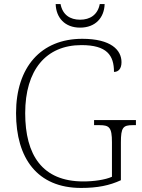

<svg xmlns="http://www.w3.org/2000/svg" viewBox="-20 -915 699 945"><path d="M374 -779C450 -779 493 -828 495 -895H471C461 -842 423 -818 374 -818C325 -818 288 -842 278 -895H254C256 -828 299 -779 374 -779ZM379 10C460 10 519 -2 575 -28V-214C575 -288 586 -299 633 -299H649V-324H443V-299H470C518 -299 531 -288 531 -215V-45C498 -30 442 -22 390 -22C188 -22 104 -152 104 -358C104 -570 206 -693 381 -693C506 -693 541 -643 541 -561C563 -561 578 -577 578 -609C578 -669 526 -724 385 -724C182 -724 59 -585 59 -358C59 -137 163 10 379 10Z"/></svg>

Font: Noto Serif Myanmar ExtraLight
Style: Regular
Weight: 200
Designer: Ben Mitchell and the Monotype Design Team
Foundry: Monotype Imaging Inc.
Version: Version 2.106